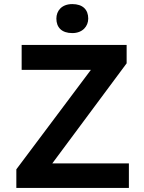

<svg xmlns="http://www.w3.org/2000/svg" viewBox="-20 -920 707 940"><path d="M60 0H611V-120H236L600 -610V-700H86V-578H425L60 -91ZM256 -829C256 -786 282 -758 334 -758C385 -758 412 -792 412 -829C412 -873 385 -900 334 -900C282 -900 256 -867 256 -829Z"/></svg>

Font: Easer Grotesk Medium
Style: Regular
Weight: 500
Designer: Boardeaser, Bonnie Shaver-Troup, Thomas Jockin
Foundry: Lexend
Version: Version 1.001;Glyphs 3.1.2 (3151)